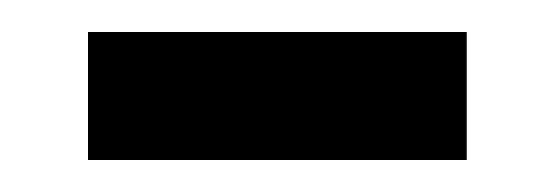

<svg xmlns="http://www.w3.org/2000/svg" viewBox="-20 -310 347 120"><path d="M35 -210V-290H271.7V-210Z"/></svg>

Font: Funnel Sans Light
Style: Regular
Weight: 400
Version: Version 1.000